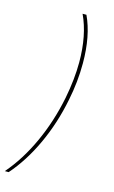

<svg xmlns="http://www.w3.org/2000/svg" viewBox="-167 -792 574 966"><g transform="rotate(15 120.0 -309.0)"><path d="M164 -311Q184 -414 184 -501Q184 -642 137 -742H157Q203 -644 203 -501Q203 -404 183 -307Q158 -180 106.5 -68.5Q55 43 -16 124H-36Q35 42 86.5 -70Q138 -182 164 -311Z"/></g></svg>

Font: Gontserrat Thin
Style: Italic
Weight: 250
Italic angle: -11.3°
Designer: Julieta Ulanovsky
Foundry: Julieta Ulanovsky
Version: Version 6.001